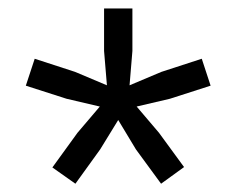

<svg xmlns="http://www.w3.org/2000/svg" viewBox="-20 -720 557 452"><path d="M157.5 -287.5 103.3 -325.8 162.5 -407.5 215 -469.2 136.7 -487.5 40.8 -518.3 61.7 -581.7 156.7 -550.8 231.7 -519.2 225 -600V-700H291.7V-600L285 -519.2L360 -550.8L455 -581.7L475.8 -518.3L380 -487.5L301.7 -469.2L354.2 -407.5L413.3 -326.7L359.2 -287.5L300 -368.3L258.3 -437.5L215.8 -368.3Z"/></svg>

Font: Funnel Display Light Light
Style: Regular
Weight: 300
Version: Version 1.000